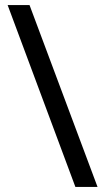

<svg xmlns="http://www.w3.org/2000/svg" viewBox="-20 -734 412 754"><path d="M96 -714 363 0H276L10 -714Z"/></svg>

Font: Noto Sans Carian
Style: Regular
Weight: 400
Designer: Monotype Design Team
Foundry: Monotype Imaging Inc.
Version: Version 2.002; ttfautohint (v1.8.4.7-5d5b)